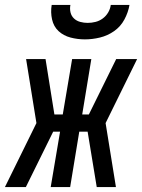

<svg xmlns="http://www.w3.org/2000/svg" viewBox="-52 -760 577 780"><path d="M419 0H341L304 -225H270L233 0H154L192 -225H164L53 0H-32L96 -260L54 -520H133L169 -295H203L241 -520H319L282 -295H309L420 -520H505L377 -260ZM293 -600Q263 -600 234.5 -607.5Q206 -615 186 -633.5Q166 -652 159.5 -681Q153 -710 158 -740H234Q231 -724 234.5 -709.5Q238 -695 248.5 -685Q259 -675 274 -671Q289 -667 304 -667Q320 -667 336 -671Q352 -675 365.5 -685Q379 -695 387.5 -709.5Q396 -724 398 -740H474Q469 -710 453.5 -681Q438 -652 411.5 -633.5Q385 -615 354 -607.5Q323 -600 293 -600Z"/></svg>

Font: Iosevka SS04 Oblique
Style: Regular
Weight: 400
Italic angle: -9°
Monospace: yes
Designer: Belleve Invis
Foundry: Belleve Invis
Version: Version 19.0.0; ttfautohint (v1.8.4)